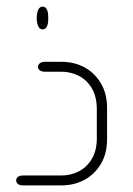

<svg xmlns="http://www.w3.org/2000/svg" viewBox="-20 -561 403 581"><path d="M109 -472Q101 -472 96.5 -480Q92 -488 91 -504V-508Q92 -525 96.5 -533Q101 -541 109 -541Q117 -541 121.5 -533Q126 -525 126 -508V-504Q126 -488 121.5 -480Q117 -472 109 -472ZM166 0H50Q40 0 34.5 -4Q29 -8 29 -15Q29 -22 34.5 -26Q40 -30 50 -30H166Q193 -30 217.5 -42Q242 -54 257.5 -79.5Q273 -105 273 -143V-230Q273 -269 257.5 -294.5Q242 -320 217.5 -332Q193 -344 166 -344H116Q106 -344 100.5 -348Q95 -352 95 -359Q95 -365 100.5 -369.5Q106 -374 116 -374H166Q204 -374 235 -357.5Q266 -341 285 -309.5Q304 -278 304 -234V-140Q304 -96 285 -64.5Q266 -33 235 -16.5Q204 0 166 0Z"/></svg>

Font: Beiruti ExtraLight
Style: Regular
Weight: 250
Designer: Arlette Boutros
Foundry: Boutros
Version: Version 1.41